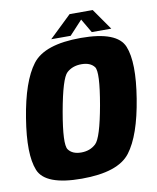

<svg xmlns="http://www.w3.org/2000/svg" viewBox="-89 -875 774 949"><g transform="rotate(-10 298.0 -400.0)"><path d="M245 5Q62.5 5 29 -77.2Q-4.5 -159.5 24.5 -337.5Q53.5 -517.5 115.5 -599.2Q177.5 -681 359.8 -681Q542 -681 575.5 -598.2Q609 -515.5 580 -337.5Q551 -157.5 489 -76.2Q427 5 245 5ZM264.5 -123Q309 -123 338.2 -150.5Q367.5 -178 396 -337.5Q424.5 -500 404.8 -526.2Q385 -552.5 340 -552.5Q295.5 -552.5 266.5 -526.2Q237.5 -500 208.5 -337.5Q180.5 -178 200.2 -150.5Q220 -123 264.5 -123ZM215 -700 326 -806.5H442L516.5 -700H418.5L377.5 -770L312.5 -700Z"/></g></svg>

Font: Anybody ExtraBold
Style: Italic
Weight: 800
Italic angle: -10°
Designer: Tyler Finck
Foundry: Etcetera Type Company
Version: Version 1.010; ttfautohint (v1.8.3) -l 8 -r 50 -G 200 -x 14 